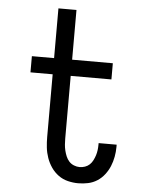

<svg xmlns="http://www.w3.org/2000/svg" viewBox="-53 -777 606 827"><g transform="rotate(5 250.0 -363.5)"><path d="M316 8Q294 8 271.5 2.5Q249 -3 230.5 -16.5Q212 -30 199 -49Q186 -68 178.5 -89.5Q171 -111 168.5 -133.5Q166 -156 166 -179V-450H70V-520H166V-735H244V-520H420V-450H244V-179Q244 -166 245 -153Q246 -140 249 -127.5Q252 -115 257 -103Q262 -91 270.5 -81.5Q279 -72 291.5 -67Q304 -62 316 -62Q328 -62 339.5 -66Q351 -70 359.5 -78Q368 -86 373.5 -97Q379 -108 382.5 -119Q386 -130 387.5 -142Q389 -154 389 -166V-172H467V-162Q467 -141 463 -119.5Q459 -98 451 -78.5Q443 -59 429.5 -41.5Q416 -24 398 -12.5Q380 -1 359 3.5Q338 8 316 8Z"/></g></svg>

Font: Iosevka Web
Style: Regular
Weight: 400
Monospace: yes
Designer: Belleve Invis
Foundry: Belleve Invis
Version: Version 28.0.3; ttfautohint (v1.8.3)